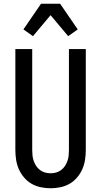

<svg xmlns="http://www.w3.org/2000/svg" viewBox="-20 -997 540 1025"><path d="M250 8Q224 8 197.5 2.5Q171 -3 148.5 -16Q126 -29 108.5 -49.5Q91 -70 80.5 -94Q70 -118 66 -144Q62 -170 62 -196V-735H152V-196Q152 -181 153.5 -166.5Q155 -152 160 -137.5Q165 -123 173.5 -110.5Q182 -98 194 -89Q206 -80 220.5 -76Q235 -72 250 -72Q265 -72 279.5 -76Q294 -80 306 -89Q318 -98 326.5 -110.5Q335 -123 340 -137.5Q345 -152 346.5 -166.5Q348 -181 348 -196V-735H438V-196Q438 -170 434 -144Q430 -118 419.5 -94Q409 -70 391.5 -49.5Q374 -29 351.5 -16Q329 -3 302.5 2.5Q276 8 250 8ZM156 -804 105 -840 199 -977H301L395 -840L344 -804L250 -916Z"/></svg>

Font: Iosevka Custom Medium
Style: Regular
Weight: 500
Monospace: yes
Designer: Belleve Invis
Foundry: Belleve Invis
Version: Version 32.5.0; ttfautohint (v1.8.4)